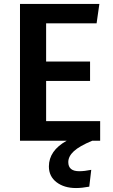

<svg xmlns="http://www.w3.org/2000/svg" viewBox="-20 -711 570 970"><path d="M364 239Q304 239 265.5 209.5Q227 180 227 130Q227 50 317 0H81V-691H482L468 -593H213V-400H435V-302H213V-99H486V0H446Q381 27 353 53Q325 79 325 108Q325 154 380 154Q407 154 441 147L431 232Q394 239 364 239Z"/></svg>

Font: Trujillo Medium
Style: Regular
Weight: 500
Designer: Fira Sans original fonts by bBox Type GmbH, Carrois Corporate GbR, & Edenspiekermann AG / Changes by Cristiano Sobral
Foundry: Fira Sans original fonts by bBox Type GmbH, Carrois Corporate GbR, & Edenspiekermann AG / Changes by Cristiano Sobral
Version: Version 4.301;October 17, 2021;FontCreator 14.0.0.2814 64-bi